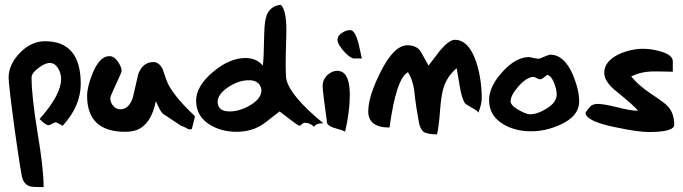

<svg xmlns="http://www.w3.org/2000/svg" viewBox="-20 -640 2819 793"><path d="M313.5 -293.9Q313.5 -201.2 238.3 -120.1Q237.3 -122.1 225.6 -127.9Q213.9 -134.8 210 -134.8Q205.1 -134.8 195.3 -128.9Q186.5 -123 179.7 -123Q168.9 -123 143.6 -148.4Q232.4 -249 232.4 -313.5Q232.4 -338.9 218.8 -359.4Q206.1 -379.9 185.5 -379.9Q165 -379.9 137.7 -358.4Q110.4 -337.9 110.4 -319.3Q110.4 -243.2 134.8 -93.8Q160.2 55.7 160.2 132.8Q117.2 132.8 109.4 130.9Q83 126 73.2 98.6Q67.4 85 41 -102.5Q15.6 -290 15.6 -319.3Q15.6 -373 61.5 -420.9Q108.4 -469.7 166 -469.7Q313.5 -469.7 313.5 -293.9Z M785.2 -160.2Q785.2 -157.2 779.3 -135.7Q773.4 -113.3 772.5 -107.4Q767.6 -105.5 763.7 -105.5Q756.8 -105.5 747.1 -112.3Q737.3 -118.2 728.5 -120.1Q690.4 -145.5 653.3 -169.9Q640.6 -180.7 624 -222.7Q604.5 -127 545.9 -103.5Q525.4 -95.7 497.1 -95.7Q339.8 -95.7 339.8 -244.1Q339.8 -281.2 362.3 -336.9Q391.6 -408.2 431.6 -408.2Q452.1 -408.2 468.8 -382.8Q482.4 -361.3 482.4 -347.7Q482.4 -340.8 459 -292Q435.5 -242.2 435.5 -235.4Q435.5 -215.8 448.2 -202.1Q460.9 -188.5 476.6 -188.5Q513.7 -188.5 529.3 -239.3Q540 -285.2 550.8 -333Q568.4 -382.8 613.3 -383.8Q636.7 -383.8 651.4 -355.5Q660.2 -331.1 668 -307.6Q689.5 -250 785.2 -160.2Z M1315.4 -130.9Q1284.2 -130.9 1277.3 -116.2Q1260.7 -132.8 1239.3 -132.8Q1232.4 -132.8 1226.6 -127Q1221.7 -121.1 1215.8 -121.1Q1210 -121.1 1134.8 -179.7Q1068.4 -127 1056.6 -121.1Q1013.7 -95.7 957 -95.7Q896.5 -95.7 849.6 -123Q790 -158.2 790 -224.6Q790 -283.2 858.4 -341.8Q927.7 -400.4 994.1 -400.4Q1039.1 -400.4 1065.4 -369.1Q1069.3 -388.7 1071.3 -501Q1072.3 -555.7 1083 -581.1Q1099.6 -616.2 1139.6 -620.1Q1167 -596.7 1162.1 -478.5Q1157.2 -335.9 1163.1 -310.5Q1180.7 -241.2 1315.4 -130.9ZM1056.6 -281.2Q1045.9 -308.6 1007.8 -308.6Q965.8 -308.6 922.9 -280.3Q878.9 -251 878.9 -218.8Q878.9 -207 884.8 -197.3Q896.5 -179.7 927.7 -179.7Q970.7 -179.7 1014.6 -206.1Q1059.6 -233.4 1059.6 -266.6Q1059.6 -274.4 1056.6 -281.2Z M1474.6 -398.4Q1466.8 -398.4 1444.3 -398.4Q1443.4 -398.4 1441.4 -398.4Q1425.8 -400.4 1401.4 -426.8Q1374 -457 1374 -475.6Q1374 -493.2 1393.6 -504.9Q1409.2 -515.6 1426.8 -515.6Q1445.3 -515.6 1460 -463.9Q1466.8 -431.6 1474.6 -398.4ZM1424.8 -247.1Q1424.8 -179.7 1405.3 -95.7Q1400.4 -100.6 1368.2 -109.4Q1337.9 -117.2 1331.1 -130.9Q1312.5 -263.7 1312.5 -285.2Q1312.5 -310.5 1331.1 -329.1Q1350.6 -347.7 1374 -347.7Q1379.9 -347.7 1384.8 -345.7Q1424.8 -335.9 1424.8 -247.1Z M1969.7 -233.4Q1969.7 -211.9 1956.1 -174.8Q1953.1 -181.6 1928.7 -195.3Q1903.3 -209 1899.4 -214.8Q1886.7 -236.3 1878.9 -283.2Q1867.2 -353.5 1866.2 -358.4Q1827.1 -325.2 1812.5 -279.3Q1802.7 -249 1797.9 -188.5Q1793 -119.1 1785.2 -85Q1745.1 -85 1729.5 -95.7Q1716.8 -105.5 1710.9 -130.9Q1705.1 -162.1 1700.2 -192.4Q1694.3 -231.4 1690.4 -270.5Q1682.6 -315.4 1665 -341.8Q1616.2 -316.4 1588.9 -113.3Q1501 -113.3 1501 -179.7Q1501 -241.2 1550.8 -340.8Q1606.4 -453.1 1663.1 -453.1Q1699.2 -453.1 1716.8 -428.7Q1733.4 -399.4 1750 -369.1Q1773.4 -400.4 1796.9 -430.7Q1835 -475.6 1858.4 -475.6Q1917 -475.6 1948.2 -379.9Q1969.7 -310.5 1969.7 -233.4Z M2372.1 -221.7Q2372.1 -159.2 2292 -124Q2233.4 -97.7 2173.8 -97.7Q2107.4 -97.7 2058.6 -127Q2000 -162.1 2000 -226.6Q2000 -283.2 2055.7 -343.8Q2111.3 -404.3 2164.1 -404.3Q2168.9 -404.3 2183.6 -400.4Q2198.2 -397.5 2204.1 -397.5Q2210 -397.5 2228.5 -406.2Q2247.1 -414.1 2252.9 -414.1Q2310.5 -414.1 2346.7 -330.1Q2372.1 -267.6 2372.1 -221.7ZM2279.3 -250Q2279.3 -271.5 2267.6 -299.8Q2255.9 -328.1 2240.2 -331.1Q2238.3 -330.1 2226.6 -320.3Q2216.8 -312.5 2210.9 -312.5Q2205.1 -312.5 2196.3 -317.4Q2188.5 -322.3 2183.6 -322.3Q2157.2 -322.3 2123 -285.2Q2088.9 -247.1 2088.9 -221.7Q2088.9 -204.1 2124 -184.6Q2154.3 -168 2168 -168Q2200.2 -168 2237.3 -191.4Q2279.3 -216.8 2279.3 -250Z M2764.6 -125Q2764.6 -94.7 2659.2 -94.7Q2615.2 -94.7 2522.5 -114.3Q2398.4 -139.6 2398.4 -174.8Q2412.1 -195.3 2418 -200.2Q2428.7 -210.9 2448.2 -210.9Q2472.7 -210.9 2528.3 -197.3Q2584 -182.6 2615.2 -182.6Q2601.6 -201.2 2529.3 -259.8Q2475.6 -301.8 2475.6 -338.9Q2475.6 -387.7 2538.1 -417Q2586.9 -438.5 2636.7 -438.5Q2670.9 -438.5 2708 -427.7Q2758.8 -413.1 2758.8 -386.7Q2758.8 -372.1 2758.8 -343.8Q2678.7 -345.7 2668 -344.7Q2624 -342.8 2586.9 -324.2Q2618.2 -286.1 2669.9 -252Q2724.6 -215.8 2737.3 -202.1Q2764.6 -172.9 2764.6 -125Z"/></svg>

Font: Lazy Dog
Style: Regular
Weight: 400
Version: July 2001 - Freeware